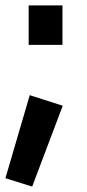

<svg xmlns="http://www.w3.org/2000/svg" viewBox="-27 -520 323 710"><path d="M205 -129 92 170 -7 139 83 -168ZM204 -354H79V-500H204Z"/></svg>

Font: Gudea
Style: Bold
Weight: 700
Designer: Agustina Mingote
Foundry: Agustina Mingote
Version: Version 1.002